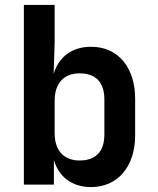

<svg xmlns="http://www.w3.org/2000/svg" viewBox="-20 -750 640 780"><path d="M350 10C457 10 529 -72 529 -200V-349C529 -478 458 -560 350 -560C274 -560 219 -520 198 -450L202 -576V-730H77V0H199V-100C219 -31 273 10 350 10ZM303 -98C239 -98 202 -139 202 -209V-341C202 -411 239 -452 303 -452C367 -452 404 -418 404 -346V-204C404 -132 367 -98 303 -98Z"/></svg>

Font: JetBrains Mono
Style: Bold
Weight: 558
Monospace: yes
Designer: Philipp Nurullin, Konstantin Bulenkov
Foundry: JetBrains
Version: Version 2.305